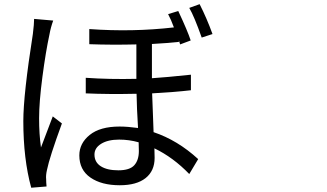

<svg xmlns="http://www.w3.org/2000/svg" viewBox="-20 -838 1540 904"><path d="M140.6 -749 230.5 -741.2Q218.8 -709 212.9 -675.8Q195.3 -594.7 179.7 -476.1Q164.1 -357.4 164.1 -281.2Q164.1 -206.1 172.9 -143.6Q185.5 -178.7 228.5 -290L271.5 -256.8Q212.9 -96.7 201.2 -38.1Q195.3 -12.7 197.3 5.9Q197.3 20.5 199.2 40L127 45.9Q89.8 -89.8 89.8 -267.6Q89.8 -391.6 134.8 -678.7Q140.6 -725.6 140.6 -749ZM633.8 -127Q633.8 -152.3 632.8 -168Q587.9 -180.7 541 -180.7Q488.3 -180.7 456.5 -161.1Q424.8 -141.6 424.8 -110.4Q424.8 -74.2 454.6 -55.2Q484.4 -36.1 537.1 -36.1Q590.8 -36.1 612.3 -60.1Q633.8 -84 633.8 -127ZM878.9 -486.3V-413.1Q803.7 -404.3 696.3 -398.4Q697.3 -363.3 700.2 -295.4Q703.1 -227.5 703.1 -215.8Q816.4 -177.7 913.1 -88.9L871.1 -18.6Q795.9 -96.7 707 -139.6Q708 -123 708 -94.7Q708 -33.2 665.5 0.5Q623 34.2 543.9 34.2Q458 34.2 405.8 -2Q353.5 -38.1 353.5 -106.4Q353.5 -163.1 402.3 -202.6Q451.2 -242.2 543 -242.2Q580.1 -242.2 629.9 -235.4Q624 -330.1 623 -396.5Q490.2 -393.6 383.8 -398.4V-471.7Q494.1 -463.9 622.1 -466.8V-628.9Q508.8 -626 400.4 -629.9V-701.2Q603.5 -686.5 798.8 -709Q785.2 -746.1 771.5 -771.5L819.3 -786.1Q863.3 -692.4 877.9 -647.5L828.1 -628.9L822.3 -647.5V-640.6Q779.3 -635.7 695.3 -630.9V-469.7Q757.8 -473.6 878.9 -486.3ZM871.1 -800.8 919.9 -818.4Q954.1 -751 980.5 -677.7L929.7 -661.1Q894.5 -760.7 871.1 -800.8Z"/></svg>

Font: Bpmf Zihi Sans Regular
Style: Regular
Weight: 400
Foundry: But Ko
Version: Version 1.320